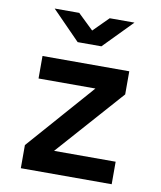

<svg xmlns="http://www.w3.org/2000/svg" viewBox="-87 -854 774 924"><g transform="rotate(10 300.0 -392.5)"><path d="M242 -645H358L495 -785H374L301 -712L225 -785H105ZM78 0H522V-110H221L511 -437V-550H87V-440H365L78 -113Z"/></g></svg>

Font: JetBrains Mono
Style: Bold
Weight: 558
Monospace: yes
Designer: Philipp Nurullin, Konstantin Bulenkov
Foundry: JetBrains
Version: Version 2.305